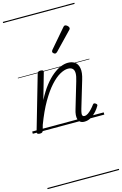

<svg xmlns="http://www.w3.org/2000/svg" viewBox="-209 -1092 1064 1675"><g transform="rotate(-15 323.0 -255.0)"><path d="M464 15Q441 15 427.5 5.5Q414 -4 408.5 -21Q403 -38 405 -61Q407 -84 416 -112L485 -345Q498 -387 498 -414Q498 -441 484 -455Q470 -469 442 -469Q410 -469 369.5 -446.5Q329 -424 284 -374.5Q239 -325 193 -245.5Q147 -166 104 -52L91 -4Q88 6 81.5 10.5Q75 15 60 15Q48 15 40.5 10Q33 5 36 -6L177 -495Q181 -506 187 -510.5Q193 -515 206 -515Q223 -515 229 -509Q235 -503 231 -491L165 -260Q202 -332 240.5 -381Q279 -430 317 -460.5Q355 -491 390 -505Q425 -519 455 -519Q493 -519 518 -501Q543 -483 550 -444Q557 -405 538 -343L466 -102Q459 -78 457 -62.5Q455 -47 460 -40Q465 -33 476 -33Q493 -33 509.5 -44.5Q526 -56 542.5 -73.5Q559 -91 572 -109Q578 -117 583.5 -117.5Q589 -118 597 -113Q608 -106 609 -99.5Q610 -93 605 -87Q594 -67 573 -43Q552 -19 524 -2Q496 15 464 15ZM371 -625Q365 -625 356.5 -632Q348 -639 348 -646Q348 -650 349.5 -654Q351 -658 355 -663L496 -827Q501 -834 505.5 -837Q510 -840 516 -840Q522 -840 530 -835Q538 -830 543.5 -822.5Q549 -815 549 -808Q549 -803 547.5 -799.5Q546 -796 541 -792L389 -634Q379 -625 371 -625ZM0 490H646V500H0ZM0 -20H646V0H0ZM0 -505H646V-500H0ZM0 -1010H646V-1000H0Z"/></g></svg>

Font: Playwrite AU QLD Guides
Style: Regular
Weight: 400
Designer: Veronika Burian, José Scaglione
Foundry: TypeTogether
Version: Version 1.003